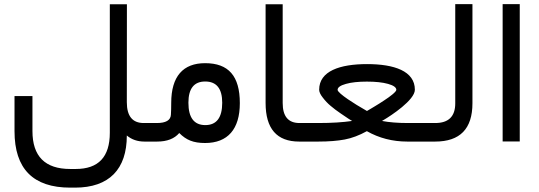

<svg xmlns="http://www.w3.org/2000/svg" viewBox="-20 -671 2553 910"><path d="M581.5 -650.9H500.5V-42C500.5 72.8 446.8 129.9 338.9 129.9H313C193.4 129.9 133.8 69.8 133.8 -49.8V-215.8H48.8V-49.3C48.8 128.9 136.7 218.3 313 218.3H335.4C497.6 218.3 581.1 130.9 581.1 -28.8C603.5 -9.8 631.3 0 664.6 0H679.7C688 0 691.9 -14.2 691.9 -42V-47.4C691.9 -74.2 688 -87.9 679.7 -87.9H661.1C607.9 -87.9 581.1 -120.6 581.1 -186.5Z M674.8 -87.9C666.5 -87.9 662.6 -74.2 662.6 -47.4V-42C662.6 -14.2 666.5 0 674.8 0H724.6C772 0 806.6 -13.7 829.6 -40.5C862.8 -7.3 896 6.8 952.1 6.8C1059.6 6.8 1116.7 -59.1 1116.7 -182.1C1116.7 -311 1063 -371.6 952.1 -371.6C848.1 -371.6 791.5 -309.6 791.5 -183.1C791.5 -160.6 791 -142.1 790 -127C788.6 -101.1 766.1 -87.9 723.6 -87.9ZM873 -184.1C873 -251 899.4 -284.7 952.6 -284.7C1006.3 -284.7 1033.2 -251 1033.2 -184.1C1033.2 -113.3 1006.3 -78.1 953.1 -78.1C899.9 -78.1 873 -113.3 873 -184.1Z M1431.6 -47.4C1431.6 -74.2 1427.7 -87.9 1420.4 -87.9H1399.4C1346.2 -87.9 1319.8 -119.6 1319.8 -182.6V-650.9H1238.8V-183.1C1238.8 -61 1292 0 1397.9 0H1420.4C1427.7 0 1431.6 -14.2 1431.6 -42Z M1415 -87.9C1406.7 -87.9 1402.8 -74.2 1402.8 -47.4V-42C1402.8 -14.2 1406.7 0 1415 0H1488.8C1538.1 0 1579.6 -3.4 1613.8 -9.8C1647.5 -16.1 1682.6 -29.3 1718.8 -49.3C1776.4 -16.6 1840.3 0 1910.2 0H1997.1C1999.5 0 2000.5 -14.2 2000.5 -42V-47.4C2000.5 -74.2 1999.5 -87.9 1997.1 -87.9H1913.1C1864.7 -87.9 1824.2 -91.3 1790.5 -97.7L1799.3 -103C1832 -122.1 1946.3 -196.8 1946.3 -245.6C1946.3 -334.5 1848.1 -367.2 1719.7 -367.2C1591.3 -367.2 1492.7 -334.5 1492.7 -245.6C1492.7 -235.4 1498.5 -222.7 1509.8 -208.5C1521 -193.8 1533.2 -180.7 1546.9 -169.4C1560.5 -157.7 1576.7 -145.5 1594.7 -133.3C1612.8 -120.6 1625 -112.3 1632.3 -107.9C1639.2 -103.5 1644.5 -100.1 1648.9 -97.7C1605.5 -91.3 1552.2 -87.9 1488.3 -87.9ZM1705.1 -153.3C1668.5 -173.8 1580.1 -228.5 1580.1 -245.1C1580.1 -256.8 1593.3 -266.1 1619.6 -273.4C1645.5 -280.8 1678.7 -284.2 1718.8 -284.2C1759.3 -284.2 1793 -280.8 1819.3 -273.4C1845.2 -266.1 1858.4 -256.8 1858.4 -245.1C1858.4 -236.3 1830.6 -214.4 1800.3 -194.8C1786.1 -185.1 1767.6 -173.8 1755.4 -166.5C1749 -162.6 1743.2 -158.7 1736.8 -155.3C1724.1 -147.5 1721.7 -146.5 1719.2 -145Z M1983.4 -87.9C1975.1 -87.9 1971.2 -74.2 1971.2 -47.4V-42C1971.2 -14.2 1975.1 0 1983.4 0H2042.5C2160.2 0 2219.2 -60.5 2219.2 -181.6V-651.4H2137.7V-181.2C2137.7 -119.1 2106 -87.9 2043 -87.9Z M2362.3 -0.5H2443.4V-651.4H2362.3Z"/></svg>

Font: Shabnam
Style: Regular
Weight: 400
Foundry: DejaVu fonts team - Redesigned by Saber Rastikerdar - Based on Vazir font
Version: Version 5.0.1